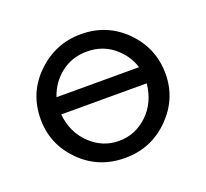

<svg xmlns="http://www.w3.org/2000/svg" viewBox="-86 -541 696 648"><g transform="rotate(-20 262.5 -217.0)"><path d="M37.1 -214.8Q37.1 -310.1 104 -374.5Q170.9 -439 262.2 -439Q356.4 -439 421.1 -373.5Q485.8 -308.1 485.8 -215.8Q485.8 -126 420.4 -60.5Q355 4.9 261.2 4.9Q166 4.9 101.6 -60.1Q37.1 -125 37.1 -214.8ZM107.9 -207Q114.7 -140.1 158.9 -98.1Q203.1 -56.2 261.2 -56.2Q320.3 -56.2 364.3 -98.1Q408.2 -140.1 415 -207ZM112.8 -267.1H409.2Q395 -313 355.5 -345Q315.9 -377 261.2 -377Q208 -377 168.5 -346.4Q128.9 -315.9 112.8 -267.1Z"/></g></svg>

Font: CMU Typewriter Text Variable Width
Style: Medium
Weight: 500
Version: Version 0.7.0